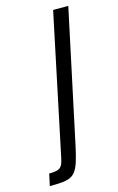

<svg xmlns="http://www.w3.org/2000/svg" viewBox="-206 -557 488 795"><g transform="rotate(-15 38.5 -159.5)"><path d="M-95 191 -84 140Q-59 140 -46.5 135.5Q-34 131 -28 119Q-22 107 -18 85L107 -510H172L51 58Q43 95 35.5 119.5Q28 144 18.5 158.5Q9 173 -5.5 180Q-20 187 -41.5 189Q-63 191 -95 191Z"/></g></svg>

Font: Saira ExtraCondensed
Style: Italic
Weight: 400
Width: 2
Italic angle: -12°
Designer: Hector Gatti with collaboration of the Omnibus-Type team
Foundry: Omnibus-Type
Version: Version 1.101